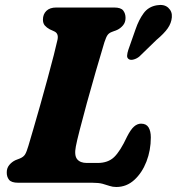

<svg xmlns="http://www.w3.org/2000/svg" viewBox="-20 -730 707 767"><path d="M348.5 0H52.5Q25.5 0 16 -12Q6.5 -24 7 -42Q7 -58.5 17 -70.8Q27 -83 41.5 -90L59.5 -97Q74 -103 80.2 -113.2Q86.5 -123.5 93.5 -147.5Q100.5 -171 113.2 -214.5Q126 -258 140.8 -310.5Q155.5 -363 169.8 -415.2Q184 -467.5 194.8 -509.5Q205.5 -551.5 210 -572.5Q214.5 -596.5 197 -604.5L178.5 -613Q166.5 -619.5 159 -628.2Q151.5 -637 151.5 -651.5Q151.5 -673 165.2 -686.5Q179 -700 204.5 -700H436Q463 -700 472.2 -688Q481.5 -676 481.5 -658.5Q481.5 -640.5 471.2 -628.5Q461 -616.5 448 -610.5L427 -602.5Q416 -598.5 410 -590.5Q404 -582.5 397 -561Q381 -508 362.5 -444.2Q344 -380.5 327.2 -319.2Q310.5 -258 298.5 -211.2Q286.5 -164.5 283 -145Q276 -109 288.2 -94Q300.5 -79 327 -79H370Q411.5 -79 436 -102.5Q460.5 -126 487.5 -184Q502 -212.5 515.2 -224.2Q528.5 -236 543.5 -236Q564.5 -236 573.5 -221Q582.5 -206 582.5 -181Q582.5 -129.5 565 -84.5Q547.5 -39.5 516.5 -11.2Q485.5 17 444.5 17Q430 17 417.8 12.8Q405.5 8.5 389.8 4.2Q374 0 348.5 0ZM521.5 -613Q534.5 -651 553.8 -677.2Q573 -703.5 607 -709Q636 -714 652.2 -699Q668.5 -684 666.5 -661Q664.5 -637.5 650 -616.8Q635.5 -596 605 -570.5L537 -504.5Q527.5 -496.5 515.5 -492.8Q503.5 -489 495.5 -493Q487 -498 487.8 -508.2Q488.5 -518.5 492.5 -530.5Z"/></svg>

Font: Fraunces 9pt S100
Style: Bold Italic
Weight: 700
Italic angle: -16°
Version: Version 1.000; ttfautohint (v1.8.3)